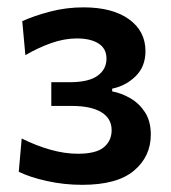

<svg xmlns="http://www.w3.org/2000/svg" viewBox="-20 -793 464 522"><path d="M203.5 -290.5Q154 -290.5 107.8 -300.8Q61.5 -311 31 -326L39 -416.5Q78 -397 117 -386Q156 -375 191.5 -375Q241.5 -375 262.5 -392.8Q283.5 -410.5 283.5 -439Q283.5 -471 255.5 -488Q227.5 -505 175 -505H119.5V-569.5H169.5Q221 -569.5 245.2 -587Q269.5 -604.5 269.5 -633.5Q269.5 -661 247.8 -674.8Q226 -688.5 189 -688.5Q155 -688.5 119 -675.8Q83 -663 49 -643L40.5 -735.5Q72.5 -750 116.2 -761.5Q160 -773 207 -773Q285.5 -773 330.5 -740.8Q375.5 -708.5 375.5 -654Q375.5 -612 348.8 -585.8Q322 -559.5 285 -552V-544.5Q310 -540 334.2 -526Q358.5 -512 374.2 -487.8Q390 -463.5 390 -427Q390 -367.5 344.2 -329Q298.5 -290.5 203.5 -290.5Z"/></svg>

Font: Commissioner SemiBold
Style: Regular
Weight: 600
Designer: Kostas Bartsokas
Foundry: Kostas Bartsokas
Version: Version 1.000; ttfautohint (v1.8.3)